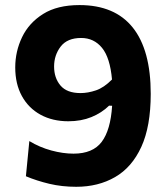

<svg xmlns="http://www.w3.org/2000/svg" viewBox="-20 -722 657 756"><path d="M280 13.5Q224 13.5 174.5 1.8Q125 -10 82 -28L95.5 -166.5Q136 -142 182 -129.5Q228 -117 269.5 -117Q345.5 -117 380.5 -163.5Q415.5 -210 421.5 -305.5L409.5 -306Q380.5 -277.5 340 -261Q299.5 -244.5 249 -244.5Q187 -244.5 139.8 -270.2Q92.5 -296 66.2 -343.8Q40 -391.5 40 -456.5Q40 -519.5 67 -575.8Q94 -632 149.8 -667Q205.5 -702 293 -702Q432 -702 502.8 -613.5Q573.5 -525 573.5 -352.5Q573.5 -224.5 536.5 -143.8Q499.5 -63 433.2 -24.8Q367 13.5 280 13.5ZM193 -460Q193 -415 218.2 -385.2Q243.5 -355.5 297 -355.5Q326 -355.5 357.8 -366.2Q389.5 -377 421 -409Q413.5 -494.5 381.8 -533.5Q350 -572.5 299.5 -572.5Q245 -572.5 219 -538.8Q193 -505 193 -460Z"/></svg>

Font: Heraclito
Style: Bold
Weight: 700
Designer: Kostas Bartsokas (font) & Cristiano Sobral (main changes)
Foundry: Kostas Bartsokas (font) & Cristiano Sobral (main changes)
Version: Version 1.00;July 8, 2020;FontCreator 13.0.0.2655 64-bit